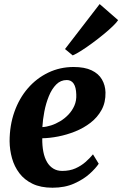

<svg xmlns="http://www.w3.org/2000/svg" viewBox="-20 -888 586 920"><path d="M453 -103.5Q439.5 -82.5 409.8 -55.5Q380 -28.5 335.2 -8.5Q290.5 11.5 231.5 11.5Q175 11.5 135.8 -7.5Q96.5 -26.5 72.5 -58.5Q48.5 -90.5 37.5 -130Q26.5 -169.5 26 -211Q26 -287 49 -352Q72 -417 113.5 -465Q155 -513 211.2 -540Q267.5 -567 332.5 -567Q385.5 -567 419 -551Q452.5 -535 468.5 -507.2Q484.5 -479.5 485.5 -445.5Q486.5 -397.5 466.8 -361.5Q447 -325.5 414 -300Q381 -274.5 340.5 -258.2Q300 -242 258.8 -234Q217.5 -226 182.5 -225.5Q182 -189 187.8 -160.2Q193.5 -131.5 205.5 -111.2Q217.5 -91 235.8 -80Q254 -69 278 -69Q314 -69 341.5 -81.2Q369 -93.5 389.8 -111.8Q410.5 -130 425.5 -148.5ZM300 -504.5Q270.5 -504.5 249.2 -483Q228 -461.5 214 -427Q200 -392.5 192.5 -353.5Q185 -314.5 183 -279Q202.5 -280 225 -287.2Q247.5 -294.5 269 -307.5Q290.5 -320.5 308.2 -339.2Q326 -358 336.5 -382Q347 -406 345.5 -435.5Q344.5 -470 333 -487.2Q321.5 -504.5 300 -504.5ZM291.5 -653 457.5 -868.5 546 -791.5Q539.5 -781 521.2 -763.2Q503 -745.5 477.2 -724.2Q451.5 -703 424 -682.8Q396.5 -662.5 371.2 -646.2Q346 -630 328.5 -622.5Z"/></svg>

Font: Merriweather 28pt ExtraBold
Style: Italic
Weight: 800
Italic angle: -7.8°
Version: Version 2.101